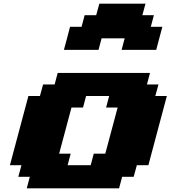

<svg xmlns="http://www.w3.org/2000/svg" viewBox="-20 -1020 924 1040"><path d="M125 0H625L641.6 -62.5H704.1L721.2 -125H783.7Q800.8 -187.5 833.7 -312.5Q866.7 -437.5 883.8 -500H821.3L838.4 -562.5H775.9L792.5 -625H292.5L275.9 -562.5H213.4L196.3 -500H133.8Q117.2 -437.5 83.7 -312.5Q50.3 -187.5 33.7 -125H96.2L79.1 -62.5H141.6ZM471.2 -125H346.2L362.8 -187.5H300.3Q311.5 -229 333.7 -312.3Q356 -395.5 367.2 -437.5H429.7L446.3 -500H571.3L554.7 -437.5H617.2Q606 -396 583.7 -312.5Q561.5 -229 550.3 -187.5H487.8ZM638.7 -750H826.2Q831.5 -770.5 842.8 -812.5Q854 -854.5 859.4 -875H796.9L813.5 -937.5H751L768.1 -1000H518.1L501 -937.5H438.5L421.9 -875H359.4Q354 -854 343 -812.5Q332 -771 326.2 -750H513.7L530.3 -812.5H655.3Z"/></svg>

Font: Faithful 32x
Style: BoldOblique
Weight: 400
Foundry: Faithful Resource Pack
Version: Version 1.0; January 27, 2023